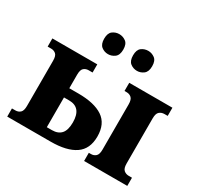

<svg xmlns="http://www.w3.org/2000/svg" viewBox="-159 -949 1178 1140"><g transform="rotate(30 430.0 -378.5)"><path d="M549 -620Q523 -620 503 -635.5Q483 -651 483 -689Q483 -727 503 -742Q523 -757 549 -757Q573 -757 593.5 -742Q614 -727 614 -689Q614 -651 593.5 -635.5Q573 -620 549 -620ZM350 -620Q325 -620 305 -635.5Q285 -651 285 -689Q285 -727 305 -742Q325 -757 350 -757Q375 -757 395.5 -742Q416 -727 416 -689Q416 -651 395.5 -635.5Q375 -620 350 -620ZM545 0V-56H560Q579 -56 592.5 -68Q606 -80 606 -113V-423Q606 -456 592.5 -468Q579 -480 560 -480H545V-536H841V-480H819Q799 -480 785 -468Q771 -456 771 -423V-113Q771 -80 785 -68Q799 -56 819 -56H841V0ZM18 0V-56H42Q61 -56 74.5 -68Q88 -80 88 -113V-423Q88 -457 74.5 -468.5Q61 -480 42 -480H18V-536H326V-480H299Q280 -480 266.5 -468.5Q253 -457 253 -423V-330H315Q425 -330 483 -291Q541 -252 541 -165Q541 -79 483 -39.5Q425 0 315 0ZM253 -63H288Q330 -63 351.5 -87.5Q373 -112 373 -165Q373 -267 288 -267H253Z"/></g></svg>

Font: Noto Serif SemiCondensed ExtraBold
Style: Regular
Weight: 800
Width: 4
Designer: Monotype Design Team
Foundry: Monotype Imaging Inc.
Version: Version 2.015